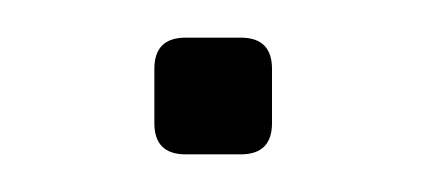

<svg xmlns="http://www.w3.org/2000/svg" viewBox="-20 -82 228 102"><path d="M107.9 0H78.6Q62 0 62 -16.6V-45.4Q62 -62 78.6 -62H107.9Q124.5 -62 124.5 -45.4V-16.6Q124.5 0 107.9 0Z"/></svg>

Font: GOSTRUS
Style: type_B
Weight: 400
Designer: Юрий и Татьяна Кривогуз
Version: Version 02.00